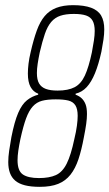

<svg xmlns="http://www.w3.org/2000/svg" viewBox="-20 -716 424 744"><path d="M134 8Q100 8 76.5 2Q53 -4 39 -16Q25 -28 18.5 -46Q12 -64 12 -88Q12 -108 15.5 -132Q19 -156 24 -184Q36 -245 50.5 -278.5Q65 -312 84.5 -327.5Q104 -343 128 -349V-353Q109 -360 98.5 -379Q88 -398 88 -431Q88 -448 90.5 -469Q93 -490 99 -515Q110 -563 122.5 -597.5Q135 -632 153 -653.5Q171 -675 198 -685.5Q225 -696 263 -696Q306 -696 333 -686Q360 -676 372 -655.5Q384 -635 384 -602Q384 -584 381 -563Q378 -542 373 -516Q362 -466 348 -432Q334 -398 316 -378.5Q298 -359 273 -353V-349Q287 -344 296.5 -335Q306 -326 311.5 -312Q317 -298 317 -274Q317 -257 314 -235.5Q311 -214 305 -184Q296 -135 284 -99Q272 -63 253 -39Q234 -15 205.5 -3.5Q177 8 134 8ZM131 -26Q171 -26 196.5 -37.5Q222 -49 238.5 -82Q255 -115 268 -177Q275 -206 278 -228.5Q281 -251 281 -267Q281 -294 272 -308Q263 -322 244.5 -326.5Q226 -331 196 -331Q164 -331 143 -325.5Q122 -320 107 -303.5Q92 -287 81 -257Q70 -227 59 -177Q54 -153 51 -132.5Q48 -112 48 -95Q48 -54 68.5 -40Q89 -26 131 -26ZM203 -365Q244 -365 269 -378Q294 -391 309 -423.5Q324 -456 336 -513Q341 -539 344 -559.5Q347 -580 347 -596Q347 -621 339 -635.5Q331 -650 313.5 -656Q296 -662 266 -662Q235 -662 214 -655Q193 -648 178.5 -631Q164 -614 154 -585Q144 -556 134 -513Q129 -489 126 -469Q123 -449 123 -433Q123 -407 131.5 -392.5Q140 -378 157.5 -371.5Q175 -365 203 -365Z"/></svg>

Font: Saira ExtraCondensed Thin
Style: Italic
Weight: 250
Width: 2
Italic angle: -12°
Designer: Hector Gatti with collaboration of the Omnibus-Type team
Foundry: Omnibus-Type
Version: Version 1.101